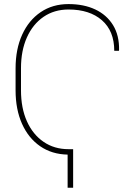

<svg xmlns="http://www.w3.org/2000/svg" viewBox="-20 -741 646 933"><path d="M308.6 171.4V10.3Q231.9 8.8 175 -30.5Q118.2 -69.8 86.9 -139.6Q55.7 -209.5 55.7 -302.2V-408.7Q55.7 -502 87.6 -572.3Q119.6 -642.6 177.5 -681.9Q235.4 -721.2 313 -721.2Q387.2 -721.2 442.9 -695.1Q498.5 -668.9 529.3 -618.9Q560.1 -568.8 558.6 -497.1L557.6 -494.1H535.2Q535.2 -590.3 475.3 -642.6Q415.5 -694.8 313 -694.8Q243.7 -694.8 191.7 -659.2Q139.6 -623.5 110.8 -559.3Q82 -495.1 82 -409.7V-302.2Q82 -215.8 110.8 -151.6Q139.6 -87.4 191.7 -51.8Q243.7 -16.1 313 -16.1H335.4V171.4Z"/></svg>

Font: Roboto Slab Thin
Style: Regular
Weight: 100
Designer: Google
Version: Version 2.000; ttfautohint (v1.8.1.43-b0c9)